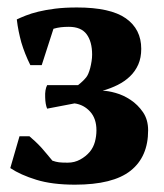

<svg xmlns="http://www.w3.org/2000/svg" viewBox="-20 -488 442 519"><path d="M163.1 -48.3Q181.2 -48.3 196.5 -56.6Q211.9 -64.9 222.7 -77.6Q232.4 -89.4 236.6 -104.7Q240.7 -120.1 240.7 -135.7Q240.7 -167.5 223.6 -186.3Q206.5 -205.1 181.6 -208.5L107.4 -194.3Q102.5 -206.1 102.1 -225.1Q101.1 -245.6 107.4 -257.8H190.9Q197.8 -263.2 203.1 -268.3Q208.5 -273.4 212.9 -278.8Q215.8 -282.2 218.8 -289.1Q221.7 -295.9 223.9 -304.4Q226.1 -313 227.5 -322.3Q229 -331.5 229 -340.3Q229 -375.5 214.1 -395.5Q199.2 -415.5 166 -415.5Q153.8 -415.5 144 -414.3Q134.3 -413.1 124.5 -410.2L92.8 -312H62Q46.9 -342.3 37.6 -373.5Q33.7 -387.7 30.5 -403.3Q27.3 -418.9 25.4 -435.5Q35.6 -440.4 49.8 -446Q64 -451.7 83.7 -456.5Q103.5 -461.4 129.2 -464.6Q154.8 -467.8 188 -467.8Q278.3 -467.8 320.1 -438.5Q361.8 -409.2 361.8 -356Q361.8 -332 353.8 -313.7Q345.7 -295.4 331.5 -281.7Q317.4 -268.1 298.3 -258.5Q279.3 -249 257.3 -242.7Q271.5 -242.7 292.5 -236.8Q313.5 -231 333 -218Q352.5 -205.1 366.5 -184.8Q380.4 -164.6 380.4 -135.7Q380.4 -64 332.8 -26.4Q285.2 11.2 182.6 11.2Q121.1 11.2 78.4 -2Q35.6 -15.1 7.8 -33.7L32.7 -119.6H59.6Q65.9 -114.3 74.7 -106.2Q83.5 -98.1 92.8 -87.9Q100.1 -79.6 107.2 -71Q114.3 -62.5 121.6 -53.7Q131.3 -50.3 139.4 -49.3Q147.5 -48.3 163.1 -48.3Z"/></svg>

Font: PT Astra Serif
Style: Bold
Weight: 700
Designer: A.Korolkova, I. Chaeva
Foundry: ParaType Ltd
Version: Version 1.002